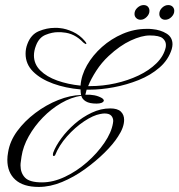

<svg xmlns="http://www.w3.org/2000/svg" viewBox="-20 -692 708 758"><path d="M133 46Q72 46 40.5 17.5Q9 -11 9 -61Q9 -75 12 -91Q19 -135 48 -174.5Q77 -214 119.5 -246Q162 -278 209.5 -297Q257 -316 300 -317Q299 -322 298.5 -328Q298 -334 298 -339Q239 -344 189.5 -362Q140 -380 110.5 -409.5Q81 -439 81 -480Q81 -500 88 -518Q102 -556 133.5 -569Q165 -582 196 -582Q201 -582 206.5 -582Q212 -582 217 -581Q240 -579 267.5 -566.5Q295 -554 315 -530Q321 -523 321 -520Q321 -518 319 -518Q317 -518 309 -524Q274 -561 229 -564Q225 -565 220 -565Q215 -565 209 -565Q186 -565 160 -554.5Q134 -544 122 -512Q118 -502 116 -492Q114 -482 114 -473Q114 -439 139 -414Q164 -389 206 -374Q248 -359 298 -354Q301 -395 323.5 -434.5Q346 -474 382.5 -506.5Q419 -539 464.5 -558.5Q510 -578 559 -578Q564 -578 570 -578Q576 -578 582 -577Q614 -574 637.5 -559.5Q661 -545 661 -517Q661 -509 658 -498Q645 -456 610 -425.5Q575 -395 527.5 -376Q480 -357 429 -347.5Q378 -338 334 -338H322L317 -318Q356 -320 382 -305Q390 -300 390 -294Q385 -283 361 -283Q333 -283 318.5 -292Q304 -301 301 -314Q261 -308 221.5 -285Q182 -262 149 -228Q116 -194 93.5 -154Q71 -114 65 -74Q64 -65 62.5 -56Q61 -47 61 -39Q61 -9 79 9.5Q97 28 146 28Q190 28 236.5 6Q283 -16 323.5 -51.5Q364 -87 392 -128Q420 -169 426 -206Q426 -208 426.5 -210.5Q427 -213 427 -214Q427 -227 419 -235.5Q411 -244 393 -244Q389 -244 385 -243.5Q381 -243 376 -242Q348 -237 312 -213Q276 -189 244.5 -153.5Q213 -118 197 -78Q193 -76 192 -76Q187 -76 190 -89Q200 -116 222.5 -146.5Q245 -177 275.5 -203.5Q306 -230 342 -247Q378 -264 415 -264Q444 -264 457 -251.5Q470 -239 470 -219Q470 -189 446 -153Q427 -123 392.5 -89Q358 -55 315 -24Q272 7 225 26.5Q178 46 133 46ZM328 -352H335Q386 -352 435.5 -363Q485 -374 527 -394Q569 -414 597.5 -442Q626 -470 634 -504Q635 -508 635 -515Q635 -530 622 -541Q609 -552 571 -552Q539 -552 496 -532Q453 -512 409 -471Q381 -445 360 -412.5Q339 -380 328 -352ZM632 -614Q622 -614 615.5 -620.5Q609 -627 609 -637Q609 -651 620 -661.5Q631 -672 644 -672Q655 -672 661.5 -665.5Q668 -659 668 -649Q668 -636 657 -625Q646 -614 632 -614ZM535 -614Q525 -614 518 -620.5Q511 -627 511 -637Q511 -651 522.5 -661.5Q534 -672 547 -672Q558 -672 564 -665.5Q570 -659 570 -649Q570 -636 559 -625Q548 -614 535 -614Z"/></svg>

Font: Luxurious Script
Style: Regular
Weight: 400
Designer: Robert E. Leuschke
Foundry: Robert E. Leuschke
Version: Version 1.010; ttfautohint (v1.8.3)